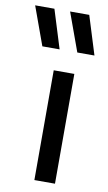

<svg xmlns="http://www.w3.org/2000/svg" viewBox="-137 -801 475 844"><g transform="rotate(10 101.0 -378.5)"><path d="M79.5 0V-490H171.5V0ZM244.5 -585H168L105.5 -757H191ZM89 -585H12L-50.5 -757H35.5Z"/></g></svg>

Font: Geologica Thin Roman Light
Style: Regular
Weight: 300
Version: Version 1.010;gftools[0.9.28]